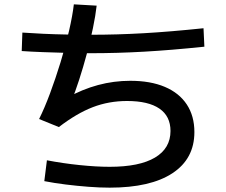

<svg xmlns="http://www.w3.org/2000/svg" viewBox="-20 -823 1040 884"><path d="M485 41Q440 41 387.5 37Q335 33 282.5 26.5Q230 20 184 11L196 -85Q269 -71 346 -63Q423 -55 485 -55Q622 -55 693.5 -97.5Q765 -140 765 -220Q765 -288 714 -323Q663 -358 565 -358Q481 -358 407 -329.5Q333 -301 251 -238L160 -275Q185 -325 210.5 -393.5Q236 -462 259 -537Q282 -612 298 -681.5Q314 -751 320 -803L425 -797Q420 -752 408 -694Q396 -636 379.5 -574.5Q363 -513 344.5 -456Q326 -399 308 -355L289 -373Q359 -412 431.5 -431.5Q504 -451 580 -451Q673 -451 739 -423Q805 -395 840 -342Q875 -289 875 -215Q875 -92 774 -25.5Q673 41 485 41ZM399 -578Q346 -578 288.5 -579.5Q231 -581 177 -583Q123 -585 80 -588L83 -673Q125 -670 178.5 -667.5Q232 -665 289.5 -664Q347 -663 400 -663Q518 -663 641 -670Q764 -677 917 -693L921 -608Q767 -592 642.5 -585Q518 -578 399 -578Z"/></svg>

Font: M PLUS 2 Medium
Style: Regular
Weight: 500
Designer: Coji Morishita
Foundry: UNDERFOREST DESIGN
Version: Version 1.001